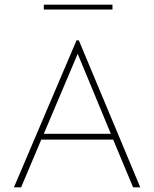

<svg xmlns="http://www.w3.org/2000/svg" viewBox="-20 -808 665 828"><path d="M169 -767H465V-788H169ZM554 0H585L320 -634H310L40 0H71L158 -206H468ZM315 -576 458 -231H169Z"/></svg>

Font: Inconsolata Expanded ExtraLight
Style: Regular
Weight: 200
Width: 7
Monospace: yes
Designer: Raph Levien, Cyreal, Brenton Simpson
Foundry: Raph Levien, Cyreal, Google
Version: Version 3.100